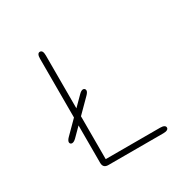

<svg xmlns="http://www.w3.org/2000/svg" viewBox="-142 -764 903 905"><g transform="rotate(-30 309.5 -312.0)"><path d="M101.5 -174.5Q96.5 -174.5 93.2 -177.8Q90 -181 90 -186Q90 -195.5 103 -208.5L249.5 -355.5Q262.5 -369 272.5 -369Q277.5 -369 281 -365.5Q284.5 -362 284.5 -356.5Q284.5 -347.5 271.5 -334.5L124.5 -187Q112 -174.5 101.5 -174.5ZM201 -30.5H497Q511 -30.5 518.2 -26.5Q525.5 -22.5 525.5 -15Q525.5 -8 518.2 -4Q511 0 497 0H198Q169.5 0 169.5 -28.5V-595Q169.5 -624 185 -624Q201 -624 201 -595Z"/></g></svg>

Font: Sono ExtraLight Monospace ExtraLight
Style: Regular
Weight: 250
Version: Version 2.112